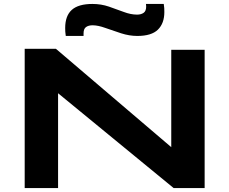

<svg xmlns="http://www.w3.org/2000/svg" viewBox="-20 -952 1161 972"><path d="M105 0V-705H263L847 -207V-700H1016V0H859L274 -480V0ZM313 -770Q311 -781 310.5 -791.5Q310 -802 310 -810Q310 -872 343.5 -902Q377 -932 448 -932Q492 -932 531.5 -918.5Q571 -905 606.5 -891.5Q642 -878 674 -878Q694 -878 707 -887Q720 -896 720 -919Q720 -927 719 -932H809Q811 -921 811.5 -911Q812 -901 812 -891Q812 -834 779.5 -802Q747 -770 675 -770Q635 -770 593 -783.5Q551 -797 513.5 -810.5Q476 -824 449 -824Q428 -824 415.5 -815Q403 -806 403 -783Q403 -780 403 -777Q403 -774 403 -770Z"/></svg>

Font: Georama ExtraExtended SemiBold
Style: Regular
Weight: 600
Width: 8
Designer: Jean-Baptiste Levee
Foundry: Production Type
Version: Version 1.000